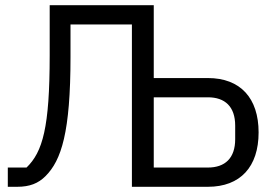

<svg xmlns="http://www.w3.org/2000/svg" viewBox="-20 -718 1054 738"><path d="M10 0H46C94 0 127 -13 155 -41C216 -102 251 -210 251 -499V-624H487V0H779C904 0 974 -77 974 -209C974 -341 904 -418 779 -418H571V-698H171V-505C171 -228 144 -134 82 -74H10ZM571 -74V-344H779C845 -344 884 -308 884 -235V-183C884 -110 845 -74 779 -74Z"/></svg>

Font: LVC Sans
Style: Regular
Weight: 400
Designer: Mike Abbink, Paul van der Laan, Pieter van Rosmalen
Foundry: Bold Monday
Version: Version 3.0